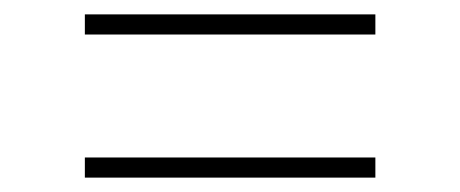

<svg xmlns="http://www.w3.org/2000/svg" viewBox="-20 -464 640 267"><path d="M98 -416V-444H502V-416ZM98 -217V-245H502V-217Z"/></svg>

Font: Source Code Pro ExtraLight
Style: Regular
Weight: 200
Monospace: yes
Designer: Paul D. Hunt, Teo Tuominen
Foundry: Adobe Systems Incorporated
Version: Version 2.030;PS 1.000;hotconv 16.6.51;makeotf.lib2.5.65220